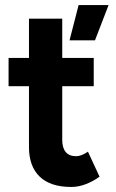

<svg xmlns="http://www.w3.org/2000/svg" viewBox="-20 -730 460 762"><path d="M263 12Q180 12 137.5 -29Q95 -70 95 -146V-388H14V-500H95V-656H227V-500H352V-388H227V-175Q227 -143 241 -126.5Q255 -110 282 -110Q292 -110 304 -114.5Q316 -119 329 -128L375 -29Q351 -11 321.5 0.5Q292 12 263 12ZM256 -570 292 -710H411L357 -570Z"/></svg>

Font: Figtree Light
Style: Bold
Weight: 700
Version: Version 2.002